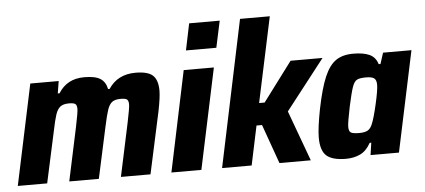

<svg xmlns="http://www.w3.org/2000/svg" viewBox="-51 -852 2145 970"><g transform="rotate(-5 1022.0 -367.5)"><path d="M111 -510H255L245 -448H254Q297 -518 385 -518Q441 -518 467 -501Q493 -484 500 -448H508Q554 -518 645 -518Q708 -518 733 -494.5Q758 -471 758 -417Q758 -384 744 -314L676 0H526L584 -272Q599 -344 599 -361Q599 -381 590.5 -387Q582 -393 559 -393Q530 -393 515.5 -382Q501 -371 492 -345Q483 -319 470 -258L414 0H264L322 -272Q337 -344 337 -361Q337 -381 328.5 -387Q320 -393 297 -393Q268 -393 253 -381.5Q238 -370 229 -343.5Q220 -317 208 -258L152 0H3Z M909 -608 937 -743H1092L1063 -608ZM782 0 889 -510H1042L934 0Z M1039 0 1195 -743H1346L1254 -311H1282L1431 -510H1593L1395 -256L1489 0H1330L1259 -199H1231L1189 0Z M1539 -111Q1539 -158 1558 -256Q1579 -359 1603 -415Q1627 -471 1661 -494.5Q1695 -518 1749 -518Q1801 -518 1831.5 -504Q1862 -490 1873 -454H1882L1900 -510H2044L1936 0H1792L1801 -62H1793Q1771 -22 1739 -7Q1707 8 1667 8Q1599 8 1569 -18Q1539 -44 1539 -111ZM1812 -156Q1824 -184 1840 -254Q1856 -324 1856 -351Q1856 -375 1844.5 -384Q1833 -393 1803 -393Q1771 -393 1757 -385.5Q1743 -378 1733.5 -351Q1724 -324 1709 -255Q1692 -173 1692 -152Q1692 -129 1703 -122.5Q1714 -116 1745 -116Q1773 -116 1788 -124.5Q1803 -133 1812 -156Z"/></g></svg>

Font: Saira Semi Condensed
Style: Bold Italic
Weight: 700
Width: 4
Italic angle: -12°
Designer: Hector Gatti with collaboration of the Omnibus-Type team
Foundry: Omnibus-Type
Version: Version 1.001; ttfautohint (v1.8)